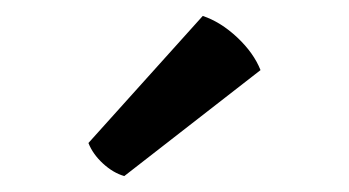

<svg xmlns="http://www.w3.org/2000/svg" viewBox="-20 -759 438 241"><path d="M234.5 -739Q257 -731.5 277.8 -712Q298.5 -692.5 307 -671L136 -538Q122 -542 109.2 -553.8Q96.5 -565.5 91 -579.5Z"/></svg>

Font: Signika Light
Style: Regular
Weight: 400
Version: Version 2.003;gftools[0.9.32]